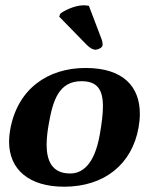

<svg xmlns="http://www.w3.org/2000/svg" viewBox="-20 -696 606 726"><path d="M316.1 -674C312.3 -675 301.5 -676 296.5 -676C260.5 -676 217.4 -653 207.8 -644L203.9 -633L306.4 -528C320.7 -513 332.9 -508 340.9 -508C349.9 -508 366.1 -515 367.7 -524C369.1 -532 366 -543 363.3 -550ZM18.4 -205C15.7 -189.4 14.3 -174.6 14.3 -160.4C14.3 -53.9 91 10 222.5 10C375.5 10 479.6 -75.8 504 -214C507.2 -231.8 508.8 -249.1 508.8 -265.6C508.8 -366 448.8 -439 303.7 -439C160.7 -439 45.8 -360 18.4 -205ZM287.9 -389C346.8 -389 369.2 -358.7 369.2 -293.8C369.2 -265.1 364.8 -229.6 357.3 -187C337 -72 290.3 -40 245.3 -40C174.3 -40 156.3 -91.7 156.3 -149.1C156.3 -175.7 160.2 -203.6 164.5 -228C179.8 -315 201.9 -389 287.9 -389Z"/></svg>

Font: Linux Biolinum O 
Style: Bold Italic
Weight: 700
Designer: Philipp H. Poll
Foundry: Philipp H. Poll
Version: Version 1.3.2